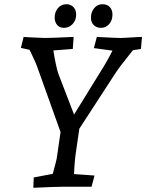

<svg xmlns="http://www.w3.org/2000/svg" viewBox="-20 -885 693 910"><path d="M132 -624 120 -649 79 -658 92 -710 122 -708 192 -705Q217 -705 329 -710L325 -653L233 -646Q237 -618 244 -584.5Q251 -551 256 -537L331 -342L473 -572Q498 -614 513 -645L425 -657L439 -710Q532 -705 550 -705Q565 -705 627 -709L653 -710L648 -653L610 -647Q544 -565 527 -538L356 -275L340 -165Q333 -119 331 -60L428 -53L414 0H282Q248 0 138 5L140 -44L230 -61Q247 -122 249 -135L267 -259L155 -572Q151 -584 132 -624ZM411 -801Q411 -828 426.5 -846.5Q442 -865 466 -865Q488 -865 500.5 -851.5Q513 -838 513 -816Q513 -788 497 -770.5Q481 -753 458 -753Q438 -753 424.5 -766Q411 -779 411 -801ZM239 -801Q239 -828 254.5 -846.5Q270 -865 295 -865Q315 -865 328 -851.5Q341 -838 341 -816Q341 -789 324 -771Q307 -753 283 -753Q264 -753 252 -765.5Q240 -778 239 -801Z"/></svg>

Font: Andada Pro
Style: Italic
Weight: 400
Italic angle: -7°
Designer: Carolina Giovagnoli
Foundry: Huerta Tipografica
Version: Version 3.005; ttfautohint (v1.8.4)